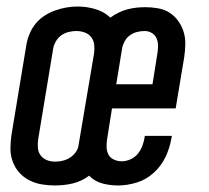

<svg xmlns="http://www.w3.org/2000/svg" viewBox="-20 -560 640 588"><path d="M148 8Q127 8 107 4.5Q87 1 69.5 -8Q52 -17 39 -31.5Q26 -46 19 -65Q12 -84 12 -104.5Q12 -125 15 -146L61 -424Q64 -441 71 -457.5Q78 -474 89.5 -488Q101 -502 116.5 -512Q132 -522 149 -528Q166 -534 183 -537Q200 -540 217 -540Q246 -540 272.5 -532Q299 -524 318 -506Q330 -515 343.5 -521.5Q357 -528 370.5 -531.5Q384 -535 397.5 -536.5Q411 -538 425 -538Q445 -538 464.5 -534.5Q484 -531 499.5 -521Q515 -511 526 -495.5Q537 -480 542.5 -462Q548 -444 547.5 -424Q547 -404 544 -384L518 -228H323L308 -134Q306 -121 306.5 -108.5Q307 -96 312.5 -86Q318 -76 329.5 -71Q341 -66 353 -66Q366 -66 379.5 -72Q393 -78 402 -89Q411 -100 416 -113.5Q421 -127 423 -140Q423 -141 423 -142Q423 -143 424 -144H506Q506 -142 506 -140.5Q506 -139 505 -137Q500 -107 487 -79.5Q474 -52 451 -31Q428 -10 399 -1Q370 8 341 8Q316 8 292.5 1.5Q269 -5 253 -22Q241 -13 228 -7Q215 -1 202 2Q189 5 175 6.5Q161 8 148 8ZM336 -302H447L462 -396Q462 -396 462 -396Q462 -396 462 -396Q464 -408 464 -420Q464 -432 459.5 -442.5Q455 -453 445 -459Q435 -465 423 -465Q411 -465 399.5 -462Q388 -459 378 -452Q368 -445 362 -434Q356 -423 354 -412ZM149 -65Q161 -65 173 -68Q185 -71 195.5 -78Q206 -85 213 -95.5Q220 -106 221 -118L268 -396Q270 -410 268.5 -423Q267 -436 259.5 -446Q252 -456 239.5 -460.5Q227 -465 214 -465Q202 -465 190 -462Q178 -459 168 -452Q158 -445 151.5 -434Q145 -423 143 -412L97 -134Q95 -121 96 -107.5Q97 -94 104.5 -84Q112 -74 124 -69.5Q136 -65 149 -65Z"/></svg>

Font: Iosevka Curly Slab ExObl
Style: Regular
Weight: 400
Width: 7
Italic angle: -9°
Monospace: yes
Designer: Belleve Invis
Foundry: Belleve Invis
Version: Version 11.1.0; ttfautohint (v1.8.3)